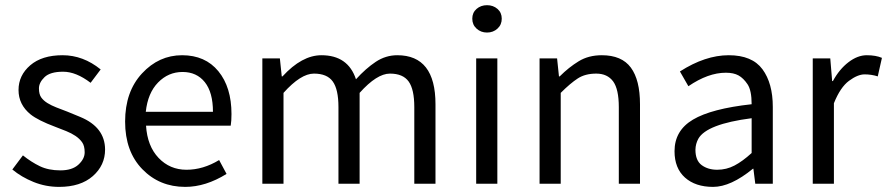

<svg xmlns="http://www.w3.org/2000/svg" viewBox="-20 -712 3437 744"><path d="M241.2 -279.3Q264.6 -269.5 291 -258.8Q386.7 -219.2 387.2 -132.8Q387.2 -71.3 339.6 -29.5Q292 12.2 209 12.2Q157.2 12.2 110.1 -6.8Q63 -25.9 27.8 -55.2L68.8 -109.9Q101.1 -84 134.5 -67.9Q168 -51.8 213.9 -51.8Q259.8 -51.8 283.9 -74Q308.1 -96.2 308.1 -121.6Q308.1 -147 298.1 -160.9Q288.1 -174.8 272.5 -185.3Q256.8 -195.8 236.8 -203.9Q216.8 -211.9 193.8 -220.7Q127.4 -245.6 98.6 -268.6Q51.8 -306.6 51.8 -363.3Q51.8 -419.9 97.2 -459Q142.6 -498 222.4 -498Q302.2 -498 370.1 -442.9L331.1 -391.1Q274.9 -434.1 224.6 -434.1Q174.3 -434.1 152.6 -413.1Q130.9 -392.1 130.9 -369.4Q130.9 -346.7 139.9 -334.2Q148.9 -321.8 164.1 -312.5Q179.2 -303.2 198.5 -295.7Q217.8 -288.1 241.2 -279.3Z M805.2 -278.8Q805.2 -354 773.7 -393.6Q742.2 -433.1 687.3 -433.1Q632.3 -433.1 592.5 -392.3Q552.7 -351.6 544.9 -278.8ZM697.8 12.2Q598.1 12.2 531.5 -56.4Q464.8 -125 464.8 -241Q464.8 -356.9 530.3 -427.5Q595.7 -498 685.5 -498Q775.4 -498 826.2 -436Q877 -374 877 -270Q877 -243.2 874 -225.1H545.9Q550.8 -146 594.5 -100.1Q638.2 -54.2 702.6 -54.2Q767.1 -54.2 829.1 -91.8L857.9 -38.1Q776.9 12.2 697.8 12.2Z M1519.5 -498Q1667.5 -498 1667.5 -308.1V0H1585.4V-296.9Q1585.4 -365.7 1563.5 -396.2Q1541.5 -426.8 1491 -426.8Q1440.4 -426.8 1373.5 -352.1V0H1291.5V-296.9Q1291.5 -365.7 1269.5 -396.2Q1247.6 -426.8 1196.5 -426.8Q1145.5 -426.8 1078.6 -352.1V0H996.6V-485.8H1064.5L1071.8 -416H1074.7Q1149.9 -498 1225.6 -498Q1328.6 -498 1359.4 -404.8Q1397.5 -446.8 1436 -472.4Q1474.6 -498 1519.5 -498Z M1825.2 -485.8H1907.2V0H1825.2ZM1907.7 -601.1Q1891.1 -585.9 1867.2 -585.9Q1843.3 -585.9 1826.7 -601.1Q1810.1 -616.2 1810.1 -639.6Q1810.1 -663.1 1826.7 -677.5Q1843.3 -691.9 1867.2 -691.9Q1891.1 -691.9 1907.7 -677.5Q1924.3 -663.1 1924.3 -639.6Q1924.3 -616.2 1907.7 -601.1Z M2070.8 -485.8H2138.7L2146 -416H2148.9Q2184.1 -451.2 2222.4 -474.6Q2260.7 -498 2312 -498Q2389.2 -498 2424.6 -450Q2460 -401.9 2460 -308.1V0H2377.9V-296.9Q2377.9 -366.2 2356 -396.5Q2333.5 -426.8 2290.5 -426.8Q2247.6 -426.8 2218.8 -408Q2189.9 -389.2 2152.8 -352.1V0H2070.8Z M2674.8 -131.8Q2674.8 -89.8 2699.2 -72Q2723.6 -54.2 2759.3 -54.2Q2794.9 -54.2 2826.2 -70.6Q2857.4 -86.9 2892.6 -119.1V-253.9Q2718.3 -231.4 2686 -174.3Q2675.3 -154.8 2674.8 -131.8ZM2593.8 -126Q2593.8 -206.1 2665.3 -248.5Q2736.8 -291 2892.6 -308.1Q2892.6 -361.8 2876.7 -385.5Q2860.8 -409.2 2841.8 -419.7Q2822.8 -430.2 2792.5 -430.2Q2724.1 -430.2 2647.5 -377.9L2614.7 -435.1Q2712.9 -498 2803.7 -498Q2894.5 -498 2934.6 -443.6Q2974.6 -389.2 2974.6 -297.9V0H2906.7L2899.4 -58.1H2897.5Q2811.5 12.2 2743.2 12.2Q2674.8 12.2 2634.3 -23.9Q2593.8 -60.1 2593.8 -126Z M3211.4 0H3129.4V-485.8H3197.3L3204.6 -397.9H3207.5Q3232.4 -443.8 3267.8 -470.9Q3303.2 -498 3338.6 -498Q3374 -498 3397.5 -487.8L3381.3 -416Q3356.9 -423.8 3330.3 -423.8Q3303.7 -423.8 3270 -398.9Q3236.3 -374 3211.4 -312Z"/></svg>

Font: SourceSansPro-Regular
Style: Regular
Weight: 400
Designer: Paul D. Hunt
Foundry: Adobe Systems Incorporated
Version: Version 1.050;PS Version 1.000;hotconv 1.0.70;makeotf.lib2.5